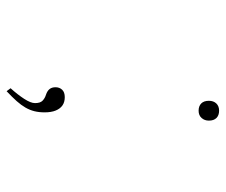

<svg xmlns="http://www.w3.org/2000/svg" viewBox="-71 -490 683 581"><g transform="rotate(90 270.5 -199.5)"><path d="M256 122 247 110Q266 89 279 69Q292 49 292 36Q292 20 284.5 13Q277 6 267 3Q255 -1 249.5 -8Q244 -15 244 -26Q244 -38 251.5 -46Q259 -54 274 -54Q289 -54 299 -47Q309 -40 314.5 -26.5Q320 -13 320 7Q320 24 316.5 38Q313 52 305.5 65Q298 78 286 91.5Q274 105 256 122ZM315 -459Q301 -459 293 -467Q285 -475 285 -490Q285 -504 293 -512.5Q301 -521 315 -521Q329 -521 337 -513Q345 -505 345 -490Q345 -477 337 -468Q329 -459 315 -459Z"/></g></svg>

Font: Lexend Zetta Thin
Style: Regular
Weight: 250
Version: Version 1.007